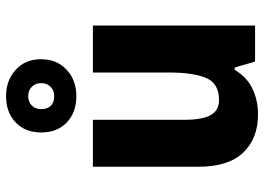

<svg xmlns="http://www.w3.org/2000/svg" viewBox="-142 -834 893 650"><g transform="rotate(-90 305.0 -509.5)"><path d="M543 -642V-93H421L401 -162H393Q369 -121 329.5 -102Q290 -83 242 -83Q161 -83 113 -133Q65 -183 65 -285V-642H224V-330Q224 -273 239.5 -244Q255 -215 291 -215Q347 -215 365.5 -258.5Q384 -302 384 -383V-642ZM304 -698Q249 -698 215 -730.5Q181 -763 181 -817Q181 -871 215 -903.5Q249 -936 304 -936Q357 -936 393 -903.5Q429 -871 429 -818Q429 -764 393.5 -731Q358 -698 304 -698ZM304 -773Q323 -773 335.5 -785Q348 -797 348 -817Q348 -837 335.5 -849Q323 -861 304 -861Q285 -861 272.5 -849Q260 -837 260 -817Q260 -797 271 -785Q282 -773 304 -773Z"/></g></svg>

Font: Noto Sans Telugu UI SemiCondensed ExtraBold
Style: Regular
Weight: 800
Width: 4
Designer: Jelle Bosma - Monotype Design Team
Foundry: Monotype Imaging Inc.
Version: Version 2.005; ttfautohint (v1.8.4.7-5d5b)